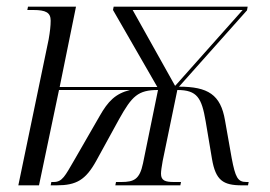

<svg xmlns="http://www.w3.org/2000/svg" viewBox="-20 -556 809 576"><path d="M126 -438 35 0H97L157 -286H370C326 -275 304 -252 279 -208L203 -76C175 -28 167 -10 141 -10H134L132 0H150C209 0 237 -16 269 -74L337 -198C376 -268 394 -286 454 -286L409 -66C399 -18 382 -10 344 -10H328L326 0H521L523 -10H502C476 -10 463 -14 463 -35C463 -43 465 -56 468 -73L512 -286C572 -286 585 -262 597 -192L616 -79C627 -15 649 0 706 0H724L726 -10H719C693 -10 686 -24 675 -82L655 -195C642 -272 604 -296 517 -296L721 -525L723 -536H321L319 -526L452 -295H159L208 -536H64L62 -526H80C118 -526 132 -518 132 -494C132 -479 130 -461 126 -438ZM505 -299 378 -526H708L506 -299Z"/></svg>

Font: Noto Serif Display SemiCondensed Light
Style: Italic
Weight: 300
Width: 4
Italic angle: -12°
Designer: Monotype Design Team
Foundry: Monotype Imaging Inc.
Version: Version 2.009